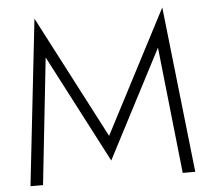

<svg xmlns="http://www.w3.org/2000/svg" viewBox="-52 -783 914 838"><g transform="rotate(-5 405.0 -363.5)"><path d="M163 -554 409 -81 655 -554 715 0H770L689 -727L409 -189L129 -727L48 0H103Z"/></g></svg>

Font: Jost Light
Style: Regular
Weight: 300
Version: Version 3.710